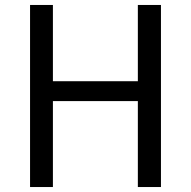

<svg xmlns="http://www.w3.org/2000/svg" viewBox="-20 -753 768 773"><path d="M101 0V-733H193V-426H535V-733H628V0H535V-346H193V0Z"/></svg>

Font: Noto Sans KR
Style: Regular
Weight: 400
Designer: Ryoko NISHIZUKA  (kana, bopomofo & ideographs); Paul D. Hunt (Latin, Greek & Cyrillic); Sandoll Communications , Soo-you
Foundry: Adobe
Version: Version 2.004-H2;hotconv 1.0.118;makeotfexe 2.5.65603